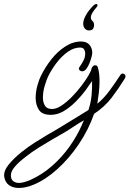

<svg xmlns="http://www.w3.org/2000/svg" viewBox="-170 -560 643 953"><path d="M-76 373Q-105 373 -124.5 359.5Q-144 346 -149 318Q-153 289 -127 257Q-101 225 -62 194Q-31 169 3 147.5Q37 126 66.5 108.5Q96 91 114 81Q152 58 192 33.5Q232 9 269 -14Q281 -50 284.5 -86.5Q288 -123 287 -158Q276 -141 255.5 -113Q235 -85 207.5 -57Q180 -29 148 -9.5Q116 10 82 10Q39 10 23 -15Q7 -40 7 -74Q7 -104 15.5 -135Q24 -166 34 -185Q54 -226 84.5 -265Q115 -304 153.5 -329Q192 -354 232 -354Q261 -354 274.5 -337Q288 -320 288 -298Q288 -291 284 -276Q280 -261 273.5 -245Q267 -229 258 -217.5Q249 -206 238 -206Q231 -206 226 -210.5Q221 -215 221 -220Q221 -223 229 -234Q237 -245 245 -261Q253 -277 253 -295Q253 -306 247.5 -315Q242 -324 227 -324Q196 -324 165.5 -302Q135 -280 110 -247Q85 -214 68 -179Q61 -164 52 -134Q43 -104 43 -76Q43 -52 53 -35.5Q63 -19 88 -19Q110 -19 135.5 -36Q161 -53 187 -79.5Q213 -106 234.5 -134.5Q256 -163 269.5 -186Q283 -209 284 -219Q285 -224 290 -230Q295 -236 302 -236Q310 -236 313 -231Q316 -226 317 -221Q324 -194 324 -158Q324 -129 320.5 -99Q317 -69 313 -45Q347 -73 375.5 -112.5Q404 -152 427 -187Q432 -195 439 -195Q444 -195 448.5 -191Q453 -187 453 -181Q453 -177 450 -171Q419 -121 384.5 -75.5Q350 -30 297 5Q269 85 220.5 156.5Q172 228 113.5 280.5Q55 333 -4 357Q-23 365 -41.5 369Q-60 373 -76 373ZM-76 348Q-64 348 -50 344Q-36 340 -21 334Q39 307 88.5 263.5Q138 220 175.5 167Q213 114 236 61Q238 55 241 49Q244 43 247 37Q218 53 191 71.5Q164 90 135 106Q119 115 88 133Q57 151 21 173.5Q-15 196 -46 221Q-76 244 -96 267Q-116 290 -116 310Q-116 330 -104.5 339Q-93 348 -76 348ZM294 -533Q301 -540 308 -540Q314 -540 314 -534Q314 -530 310 -525Q281 -492 281 -475Q281 -462 289 -456Q297 -450 297 -434Q297 -426 292 -417.5Q287 -409 271 -409Q259 -409 251 -418.5Q243 -428 243 -443Q243 -460 256 -484Q269 -508 294 -533Z"/></svg>

Font: Ms Madi
Style: Regular
Weight: 400
Designer: Robert E. Leuschke
Foundry: Robert E. Leuschke
Version: Version 1.010; ttfautohint (v1.8.3)